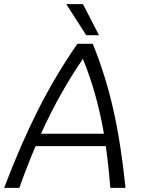

<svg xmlns="http://www.w3.org/2000/svg" viewBox="-62 -913 702 933"><path d="M452 -203H111Q71 -110 32 0H-42Q39 -213 123.5 -380Q208 -547 314 -700H389Q451 -547 488.5 -381Q526 -215 548 0H474Q465 -115 452 -203ZM443 -263Q410 -457 341 -627Q227 -461 137 -263ZM260 -893H341L419 -742H357Z"/></svg>

Font: Krub
Style: Italic
Weight: 400
Italic angle: -8°
Designer: Ekaluck Peanpanawate
Foundry: Cadson Demak Co.,Ltd.
Version: Version 1.000; ttfautohint (v1.6)